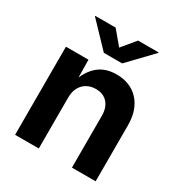

<svg xmlns="http://www.w3.org/2000/svg" viewBox="-177 -894 971 1024"><g transform="rotate(30 309.0 -381.5)"><path d="M207 -313V0H61V-542.5H199.7L201.7 -406.2H191.4Q212.9 -474.6 256.8 -512.2Q300.8 -549.8 370.1 -549.8Q426.8 -549.8 468.8 -525.1Q510.7 -500.5 533.9 -454.6Q557.1 -408.7 557.1 -344.7V0H411.1V-318.8Q411.1 -369.6 385 -398.4Q358.9 -427.2 313 -427.2Q282.2 -427.2 258.3 -413.8Q234.4 -400.4 220.7 -375Q207 -349.6 207 -313ZM239.7 -763.2 309.1 -680.2 377.9 -763.2H503.9V-759.8L365.2 -615.2H252.4L114.3 -759.8V-763.2Z"/></g></svg>

Font: Inter 16pt
Style: Bold
Weight: 700
Version: Version 4.001;git-66647c0bb